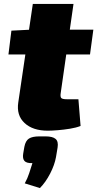

<svg xmlns="http://www.w3.org/2000/svg" viewBox="-20 -651 495 977"><path d="M354 -631 289 -178Q286 -159 291.5 -152.5Q297 -146 320 -146H379L390 -10Q367 -1 336 4Q305 9 274.5 11.5Q244 14 223 14Q147 14 105 -25Q63 -64 73 -130L147 -631ZM455 -500 438 -374H23L38 -495L135 -500ZM212 43Q248 43 263 56Q278 69 273 100L265 148Q258 188 235 232.5Q212 277 183 306L106 282Q120 257 128.5 230.5Q137 204 145 179Q115 180 104.5 168Q94 156 98 131L104 96Q110 65 127.5 54Q145 43 180 43Z"/></svg>

Font: Exo 2 Black
Style: Italic
Weight: 900
Italic angle: -8°
Designer: Natanael Gama
Foundry: Natanael Gama
Version: Version 2.010